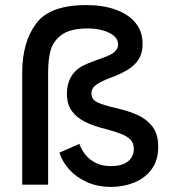

<svg xmlns="http://www.w3.org/2000/svg" viewBox="-20 -727 680 756"><path d="M418 9Q364.5 9 322.8 -9.8Q281 -28.5 253.2 -59Q225.5 -89.5 214 -126L292.5 -160.5Q301 -136.5 317.2 -116.8Q333.5 -97 358 -85Q382.5 -73 416.5 -73Q448.5 -73 468.5 -82.2Q488.5 -91.5 497.8 -106.8Q507 -122 507 -140Q507 -162.5 494.8 -176Q482.5 -189.5 458.2 -199.2Q434 -209 398 -218.5Q298.5 -242 265.5 -286.5Q243.5 -313.5 243.5 -358.5Q243.5 -433 304 -467Q327.5 -479 359.2 -490Q391 -501 411.5 -510Q445 -526 445 -552Q445 -572.5 427.8 -586.5Q410.5 -600.5 383.5 -607.8Q356.5 -615 327 -615Q256.5 -615 222 -589.5Q189.5 -565 179.5 -529.5Q169.5 -494 169.5 -441.5V0H67.5V-441.5Q67.5 -560.5 122 -634Q176 -707 319.5 -707Q385 -707 435 -689.2Q485 -671.5 513.2 -637.5Q541.5 -603.5 541.5 -554.5Q541.5 -518.5 526.8 -494.5Q512 -470.5 484.2 -453.2Q456.5 -436 417 -421.5Q380 -407.5 360 -394Q340 -380.5 340 -358.5Q340 -335.5 363.2 -324.2Q386.5 -313 433 -302.5Q487 -290 521.2 -274.5Q555.5 -259 578.5 -231Q603 -200.5 603 -149.5Q603 -95.5 576.8 -60.2Q550.5 -25 508 -8Q465.5 9 418 9Z"/></svg>

Font: Acari Sans Neue SemiBold
Style: Regular
Weight: 600
Designer: Alfredo Marco Pradil (font), Cristiano Sobral (main changes)
Foundry: Hanken Design Co. (font), Cristiano Sobral (main changes)
Version: Version 2.459;March 19, 2022;FontCreator 14.0.0.2808 64-bit;